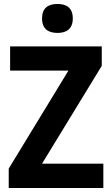

<svg xmlns="http://www.w3.org/2000/svg" viewBox="-20 -948 564 968"><path d="M270 -928C223 -928 192 -908 192 -855C192 -802 224 -782 270 -782C315 -782 347 -802 347 -855C347 -908 316 -928 270 -928ZM501 0V-123H192L493 -616V-714H31V-592H325L24 -98V0Z"/></svg>

Font: Noto Sans Myanmar SemiCondensed
Style: Bold
Weight: 700
Width: 4
Designer: Monotype Design Team
Foundry: Monotype Imaging Inc.
Version: Version 2.107